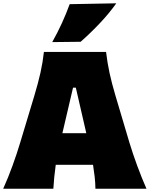

<svg xmlns="http://www.w3.org/2000/svg" viewBox="-20 -1152 922 1172"><path d="M-0.5 0Q29.8 -66.9 56.6 -141.1Q83.5 -215.3 103.5 -282.2L189.9 -568.8Q213.4 -647 227.3 -709.5Q241.2 -772 248 -835H627.4Q635.3 -768.6 648.7 -706.5Q662.1 -644.5 684.6 -568.8L770 -281.7Q791 -212.4 817.9 -139.6Q844.7 -66.9 874 0H562.5Q562 -36.1 557.9 -73Q553.7 -109.9 547.9 -146H320.3Q314.9 -108.9 311.3 -71.8Q307.6 -34.7 305.7 0ZM506.8 -338.9 442.9 -616.7H425.8L360.8 -338.9ZM298.8 -895Q331.5 -953.1 357.9 -1011Q384.3 -1068.8 405.3 -1126.5L689.9 -1131.8Q646.5 -1070.8 590.6 -1011.5Q534.7 -952.1 472.2 -897Z"/></svg>

Font: Pinar Black
Style: Regular
Weight: 900
Designer: Amin Abedi
Version: Version 3.000